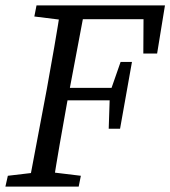

<svg xmlns="http://www.w3.org/2000/svg" viewBox="-23 -690 630 710"><path d="M-3 0 6 -40 133 -55H152L276 -40L268 0ZM82 0 150 -360Q164 -437 177.5 -515Q191 -593 203 -670H293L225 -310Q211 -233 197.5 -155Q184 -77 172 0ZM104 -629 112 -670H248L237 -614H225ZM186 -319 195 -365H419L411 -319ZM238 -619 248 -670H587L558 -492H507L508 -670L544 -619ZM379 -214 383 -335 386 -355 423 -461H465L421 -214Z"/></svg>

Font: Source Serif 4
Style: Italic
Weight: 400
Italic angle: -12°
Designer: Frank Grießhammer
Foundry: Adobe Systems Incorporated
Version: Version 4.004;hotconv 1.0.116;makeotfexe 2.5.65601